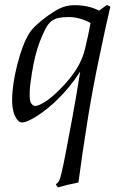

<svg xmlns="http://www.w3.org/2000/svg" viewBox="-20 -494 503 790"><path d="M218.3 276.9 209.5 264.6Q214.8 260.3 217.8 257.3Q220.7 254.4 223.1 250Q225.6 245.6 227.8 238Q230 230.5 233.4 216.3Q240.2 188.5 251.2 130.9Q262.2 73.2 278.8 -16.1Q283.7 -41 291.3 -86.4Q298.8 -131.8 310.1 -199.7Q289.1 -167 265.1 -137.7Q241.2 -108.4 213.4 -81.5Q194.8 -63.5 174.1 -46.9Q153.3 -30.3 134 -17.8Q114.7 -5.4 98.1 2.2Q81.5 9.8 70.8 9.8Q62 9.8 54.7 2.7Q47.4 -4.4 41.7 -16.4Q36.1 -28.3 33 -44.7Q29.8 -61 29.8 -79.6Q29.8 -144.5 50.8 -227.1Q72.3 -312 100.6 -357.4Q109.4 -371.6 125.2 -386.7Q141.1 -401.9 158.9 -415.8Q176.8 -429.7 193.8 -440.7Q210.9 -451.7 222.2 -457.5Q252 -472.7 286.1 -472.7Q344.7 -472.7 387.7 -450.2L419.9 -473.6L434.1 -466.8Q425.8 -432.6 414.1 -379.2Q402.3 -325.7 387.2 -252.4Q362.3 -133.3 343.3 -18.1Q331.1 58.1 321 126Q311 193.8 302.7 256.8Q276.4 262.2 255.6 267.1Q234.9 272 218.3 276.9ZM352.5 -399.4Q307.6 -423.8 263.2 -423.8Q237.3 -423.8 220.2 -420.2Q203.1 -416.5 190.2 -405.8Q177.2 -395 167 -375.2Q156.7 -355.5 144 -323.2Q133.3 -295.4 125.2 -262.9Q117.2 -230.5 111.3 -193.4Q106.9 -166.5 104.2 -143.6Q101.6 -120.6 102.1 -101.1Q102.1 -77.1 109.1 -67.6Q116.2 -58.1 125 -58.1Q139.2 -58.1 166.7 -75.9Q194.3 -93.8 227.5 -127.4Q249 -148.9 265.6 -169.4Q282.2 -189.9 294.9 -210.2Q307.6 -230.5 316.2 -251.2Q324.7 -272 330.1 -293.9Q337.4 -324.7 343 -350.8Q348.6 -377 352.5 -399.4Z"/></svg>

Font: XB Kayhan
Style: Italic
Weight: 400
Italic angle: -12°
Designer: Behnam
Foundry: Irmug
Version: Version 7.300 2009